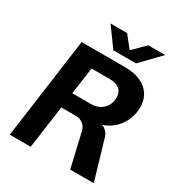

<svg xmlns="http://www.w3.org/2000/svg" viewBox="-201 -1009 1067 1144"><g transform="rotate(30 332.0 -437.0)"><path d="M36 0H180L221 -294H322C359 -294 389 -270 397 -236L452 0H614L534 -272C527 -297 506 -319 482 -326C566 -351 628 -432 628 -530C628 -630 553 -692 431 -692H131ZM319 -744H475L601 -874H485L403 -793L339 -874H225ZM235 -400 261 -585H389C444 -585 477 -557 477 -510C477 -445 430 -400 364 -400Z"/></g></svg>

Font: Ronzino Bold
Style: Italic
Weight: 700
Italic angle: -8°
Designer: Nunzio Mazzaferro
Foundry: Collletttivo
Version: Version 1.000;Glyphs 3.3 (3337)